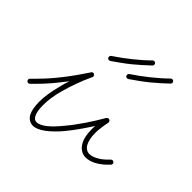

<svg xmlns="http://www.w3.org/2000/svg" viewBox="-152 -628 750 750"><g transform="rotate(45 223.5 -253.0)"><path d="M254 -405C250 -402 249 -396 252 -391C255 -387 261 -386 266 -389C289 -405 312 -421 333 -438C355 -456 375 -474 395 -493C399 -497 399 -503 395 -507C391 -511 385 -511 381 -507C362 -488 342 -471 321 -454C300 -437 278 -421 254 -405ZM154 -405C150 -402 149 -396 152 -391C155 -387 161 -386 166 -389C189 -405 212 -421 233 -438C255 -456 275 -474 295 -493C299 -497 299 -503 295 -507C291 -511 285 -511 281 -507C262 -488 242 -471 221 -454C200 -437 178 -421 154 -405ZM-7 -118C-11 -114 -11 -108 -7 -104C-3 -100 3 -100 7 -104L28 -125C49 -146 72 -172 94 -201C99 -207 104 -214 109 -220C104 -206 100 -192 97 -178C87 -141 82 -108 82 -81C82 -54 86 -34 93 -20C102 -4 115 4 131 4C159 4 197 -26 234 -70C258 -99 282 -134 304 -168C303 -160 303 -154 303 -148C303 -121 308 -98 318 -82C329 -64 345 -54 365 -54C377 -54 391 -58 405 -65C418 -72 432 -82 445 -95L454 -104C458 -108 458 -114 454 -118C450 -122 444 -122 440 -118L431 -109C420 -98 408 -89 396 -83C385 -77 374 -74 365 -74C352 -74 342 -81 335 -92C327 -106 323 -125 323 -148C323 -156 323 -165 325 -176C326 -187 328 -199 331 -213C331 -214 331 -215 331 -215C331 -216 331 -216 331 -216C331 -217 331 -217 331 -217C331 -218 330 -218 330 -218C330 -219 330 -219 330 -219C330 -220 329 -220 329 -221C328 -222 328 -222 328 -222C327 -223 327 -223 327 -223L326 -224C325 -224 325 -224 324 -224L323 -225C322 -225 322 -225 321 -225H320H319C318 -225 318 -224 318 -224C317 -224 317 -224 317 -224C316 -224 316 -224 315 -223C314 -223 314 -222 314 -222C313 -221 313 -221 313 -221L312 -220C286 -175 252 -123 218 -83C187 -45 156 -16 131 -16C122 -16 116 -21 111 -30C105 -41 102 -59 102 -81C102 -107 106 -138 116 -173C126 -209 140 -250 161 -295C161 -295 161 -296 162 -296V-297C162 -297 162 -298 162 -299C162 -299 162 -299 162 -300C162 -301 162 -301 162 -301C162 -302 161 -302 161 -302C161 -303 161 -303 161 -303C161 -304 160 -304 160 -304C160 -305 160 -305 160 -305C159 -306 159 -306 159 -306C158 -307 158 -307 158 -307H157C157 -308 157 -308 156 -308C156 -308 155 -308 155 -309C154 -309 154 -309 154 -309C153 -309 153 -309 152 -309C152 -309 152 -309 151 -309H150C150 -309 149 -309 149 -308C148 -308 148 -308 148 -308C147 -308 147 -308 147 -307C146 -307 146 -307 146 -307C145 -306 145 -306 145 -306C144 -306 144 -305 144 -305V-304C123 -272 101 -241 79 -213C57 -185 35 -160 14 -139Z"/></g></svg>

Font: Mistral SingleLine OTF-SVG Regular
Style: Regular
Weight: 300
Designer: François Chastanet, Élisa Garzelli, Anais Alves, Morgane Autin
Foundry: institut supérieur des arts et du design Toulouse / isdaT
Version: Version 1.000;hotconv 1.0.117;makeotfexe 2.5.65602 DEVELOPME